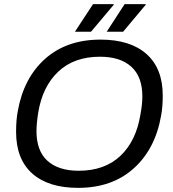

<svg xmlns="http://www.w3.org/2000/svg" viewBox="-20 -888 828 920"><path d="M491.2 -735.8 577.1 -868.2H678.2V-865.2L569.8 -735.8ZM338.9 -735.8 425.8 -868.2H524.9V-865.2L416 -735.8ZM354 12.2Q211.9 12.2 134.5 -56.6Q57.1 -125.5 57.1 -255.9Q57.1 -313 64.9 -354Q92.8 -513.7 196 -606Q299.3 -698.2 461.9 -698.2Q604 -698.2 681.9 -629.2Q759.8 -560.1 759.8 -430.2Q759.8 -375 752 -334Q724.1 -173.8 620.4 -80.8Q516.6 12.2 354 12.2ZM356.9 -69.8Q481.4 -69.8 556.9 -141.1Q632.3 -212.4 652.8 -338.9Q662.1 -387.7 662.1 -425.8Q662.1 -520.5 609.1 -568.4Q556.2 -616.2 459 -616.2Q335 -616.2 259.3 -544.9Q183.6 -473.6 163.1 -348.1Q154.8 -295.4 154.8 -259.8Q154.8 -165 207.5 -117.4Q260.3 -69.8 356.9 -69.8Z"/></svg>

Font: Archivo
Style: Italic
Weight: 400
Italic angle: -10°
Designer: Hector Gatti
Foundry: Omnibus-Type
Version: Version 2.001